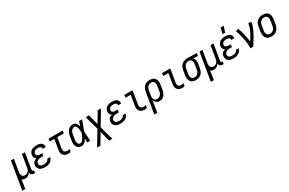

<svg xmlns="http://www.w3.org/2000/svg" viewBox="173 -2474 6626 4409"><g transform="rotate(-30 3486.0 -270.0)"><path d="M-28 215 94 -520H173L121 -208Q118 -191 117 -174Q116 -157 118 -140.5Q120 -124 126.5 -109Q133 -94 144.5 -83Q156 -72 171.5 -67Q187 -62 204 -62Q227 -62 250.5 -70.5Q274 -79 291.5 -97Q309 -115 318 -137.5Q327 -160 331 -183L387 -520H466L395 -93Q394 -86 395 -80Q396 -74 399.5 -70Q403 -66 408.5 -64Q414 -62 421 -62H436L435 8H409Q389 8 371 3.5Q353 -1 339.5 -12.5Q326 -24 319.5 -42Q313 -60 315 -79Q304 -60 289 -43Q274 -26 255 -14Q236 -2 214.5 3Q193 8 173 8Q148 8 126 1.5Q104 -5 86 -20Q83 12 78.5 44Q74 76 69 107L51 215Z M698 8Q673 8 648 5Q623 2 601 -7Q579 -16 560.5 -31Q542 -46 531 -66.5Q520 -87 517 -111.5Q514 -136 518 -161Q522 -181 530.5 -200.5Q539 -220 555 -234Q571 -248 590 -257.5Q609 -267 629 -273Q613 -281 600 -293Q587 -305 580 -321Q573 -337 571.5 -355.5Q570 -374 573 -393Q576 -414 585.5 -434Q595 -454 610 -470.5Q625 -487 645 -498.5Q665 -510 685.5 -516.5Q706 -523 727.5 -525.5Q749 -528 770 -528Q792 -528 813 -525.5Q834 -523 854.5 -517Q875 -511 892.5 -500Q910 -489 921.5 -472.5Q933 -456 937.5 -435Q942 -414 939 -392L937 -385H859L860 -388Q863 -406 854.5 -421Q846 -436 831.5 -444.5Q817 -453 799.5 -455.5Q782 -458 764 -458Q746 -458 727.5 -454.5Q709 -451 692 -441.5Q675 -432 664 -415.5Q653 -399 650 -381Q648 -369 649.5 -357Q651 -345 658 -336Q665 -327 675 -321Q685 -315 696.5 -311.5Q708 -308 720 -306.5Q732 -305 744 -305H800L789 -235H733Q719 -235 704.5 -234Q690 -233 676 -229.5Q662 -226 648.5 -219.5Q635 -213 623.5 -203.5Q612 -194 604.5 -180.5Q597 -167 595 -153Q591 -131 599 -111.5Q607 -92 623.5 -81Q640 -70 661 -66Q682 -62 704 -62Q723 -62 743 -64.5Q763 -67 782 -75.5Q801 -84 816 -100Q831 -116 834 -135H912V-134Q908 -112 897 -90.5Q886 -69 869.5 -52Q853 -35 832 -23Q811 -11 788 -4Q765 3 742.5 5.5Q720 8 698 8Z M1321 8Q1295 8 1270.5 3.5Q1246 -1 1225 -12.5Q1204 -24 1188 -43Q1172 -62 1164.5 -85Q1157 -108 1156.5 -134Q1156 -160 1161 -186L1204 -450H1082L1094 -520H1466L1454 -450H1283L1238 -174Q1234 -151 1237 -129Q1240 -107 1254 -91Q1268 -75 1289.5 -68.5Q1311 -62 1333 -62Q1348 -62 1362.5 -66Q1377 -70 1391 -78L1379 -8Q1366 0 1351 4Q1336 8 1321 8Z M1673 8Q1646 8 1620 1Q1594 -6 1574.5 -22Q1555 -38 1543 -61.5Q1531 -85 1526 -111Q1521 -137 1522 -164.5Q1523 -192 1528 -219L1548 -339Q1552 -363 1559 -386.5Q1566 -410 1578 -431.5Q1590 -453 1607.5 -472Q1625 -491 1646.5 -504Q1668 -517 1692.5 -522.5Q1717 -528 1740 -528Q1766 -528 1788 -517Q1810 -506 1824.5 -487.5Q1839 -469 1848 -446.5Q1857 -424 1863 -401Q1873 -431 1882.5 -460.5Q1892 -490 1901 -520H1980Q1956 -453 1932.5 -386Q1909 -319 1883 -252Q1887 -189 1889.5 -126Q1892 -63 1896 0H1817Q1817 -27 1817.5 -54Q1818 -81 1819 -108Q1806 -87 1792 -66.5Q1778 -46 1760 -29.5Q1742 -13 1719 -2.5Q1696 8 1673 8ZM1674 -62Q1689 -62 1704.5 -70Q1720 -78 1731.5 -90Q1743 -102 1751.5 -116.5Q1760 -131 1768 -145Q1776 -159 1782.5 -174Q1789 -189 1795.5 -204Q1802 -219 1807.5 -234Q1813 -249 1818 -264Q1818 -279 1817.5 -293.5Q1817 -308 1815.5 -322.5Q1814 -337 1812 -351.5Q1810 -366 1807 -379.5Q1804 -393 1799.5 -406.5Q1795 -420 1787 -431.5Q1779 -443 1767.5 -450.5Q1756 -458 1741 -458Q1726 -458 1710 -453.5Q1694 -449 1681 -439Q1668 -429 1658 -415.5Q1648 -402 1641.5 -387.5Q1635 -373 1631 -358Q1627 -343 1625 -328L1605 -208Q1602 -192 1600.5 -175.5Q1599 -159 1600.5 -143.5Q1602 -128 1606.5 -113Q1611 -98 1620 -86Q1629 -74 1643.5 -68Q1658 -62 1674 -62Z M2360 215H2274L2205 -57L2042 215H1956L2179 -157L2078 -520H2164L2233 -248L2396 -520H2482L2259 -148Z M2698 8Q2673 8 2648 5Q2623 2 2601 -7Q2579 -16 2560.5 -31Q2542 -46 2531 -66.5Q2520 -87 2517 -111.5Q2514 -136 2518 -161Q2522 -181 2530.5 -200.5Q2539 -220 2555 -234Q2571 -248 2590 -257.5Q2609 -267 2629 -273Q2613 -281 2600 -293Q2587 -305 2580 -321Q2573 -337 2571.5 -355.5Q2570 -374 2573 -393Q2576 -414 2585.5 -434Q2595 -454 2610 -470.5Q2625 -487 2645 -498.5Q2665 -510 2685.5 -516.5Q2706 -523 2727.5 -525.5Q2749 -528 2770 -528Q2792 -528 2813 -525.5Q2834 -523 2854.5 -517Q2875 -511 2892.5 -500Q2910 -489 2921.5 -472.5Q2933 -456 2937.5 -435Q2942 -414 2939 -392L2937 -385H2859L2860 -388Q2863 -406 2854.5 -421Q2846 -436 2831.5 -444.5Q2817 -453 2799.5 -455.5Q2782 -458 2764 -458Q2746 -458 2727.5 -454.5Q2709 -451 2692 -441.5Q2675 -432 2664 -415.5Q2653 -399 2650 -381Q2648 -369 2649.5 -357Q2651 -345 2658 -336Q2665 -327 2675 -321Q2685 -315 2696.5 -311.5Q2708 -308 2720 -306.5Q2732 -305 2744 -305H2800L2789 -235H2733Q2719 -235 2704.5 -234Q2690 -233 2676 -229.5Q2662 -226 2648.5 -219.5Q2635 -213 2623.5 -203.5Q2612 -194 2604.5 -180.5Q2597 -167 2595 -153Q2591 -131 2599 -111.5Q2607 -92 2623.5 -81Q2640 -70 2661 -66Q2682 -62 2704 -62Q2723 -62 2743 -64.5Q2763 -67 2782 -75.5Q2801 -84 2816 -100Q2831 -116 2834 -135H2912V-134Q2908 -112 2897 -90.5Q2886 -69 2869.5 -52Q2853 -35 2832 -23Q2811 -11 2788 -4Q2765 3 2742.5 5.5Q2720 8 2698 8Z M3346 8Q3320 8 3295 3.5Q3270 -1 3249 -12.5Q3228 -24 3212.5 -43Q3197 -62 3189.5 -85Q3182 -108 3181.5 -134Q3181 -160 3186 -186L3229 -450H3098V-520H3319L3262 -174Q3258 -151 3261 -129Q3264 -107 3278 -91Q3292 -75 3313.5 -68.5Q3335 -62 3358 -62Q3372 -62 3386.5 -66Q3401 -70 3415 -78L3403 -8Q3390 0 3375 4Q3360 8 3346 8Z M3551 215H3472L3564 -339Q3568 -364 3576 -388.5Q3584 -413 3598 -435.5Q3612 -458 3632 -476.5Q3652 -495 3675.5 -507Q3699 -519 3724 -523.5Q3749 -528 3773 -528Q3802 -528 3829.5 -522Q3857 -516 3879 -500.5Q3901 -485 3916 -462.5Q3931 -440 3937.5 -413.5Q3944 -387 3943 -358Q3942 -329 3938 -301L3918 -181Q3914 -158 3907.5 -135.5Q3901 -113 3890 -91.5Q3879 -70 3863.5 -51Q3848 -32 3827.5 -18Q3807 -4 3784 2Q3761 8 3738 8Q3713 8 3689.5 1Q3666 -6 3648 -21.5Q3630 -37 3619 -58.5Q3608 -80 3604 -105ZM3708 -62Q3724 -62 3740.5 -65.5Q3757 -69 3772 -78Q3787 -87 3799 -100Q3811 -113 3820 -128.5Q3829 -144 3833.5 -160Q3838 -176 3840 -192L3860 -312Q3863 -329 3864.5 -346.5Q3866 -364 3863 -380.5Q3860 -397 3853 -412Q3846 -427 3834.5 -437.5Q3823 -448 3807 -453Q3791 -458 3774 -458Q3758 -458 3741 -454.5Q3724 -451 3709 -442Q3694 -433 3682 -420Q3670 -407 3661.5 -391.5Q3653 -376 3648.5 -360Q3644 -344 3641 -328L3623 -217Q3620 -199 3618.5 -181Q3617 -163 3619 -146Q3621 -129 3627.5 -113Q3634 -97 3645.5 -85Q3657 -73 3673.5 -67.5Q3690 -62 3708 -62Z M4346 8Q4320 8 4295 3.5Q4270 -1 4249 -12.5Q4228 -24 4212.5 -43Q4197 -62 4189.5 -85Q4182 -108 4181.5 -134Q4181 -160 4186 -186L4229 -450H4098V-520H4319L4262 -174Q4258 -151 4261 -129Q4264 -107 4278 -91Q4292 -75 4313.5 -68.5Q4335 -62 4358 -62Q4372 -62 4386.5 -66Q4401 -70 4415 -78L4403 -8Q4390 0 4375 4Q4360 8 4346 8Z M4700 8Q4671 8 4643.5 2Q4616 -4 4594.5 -19.5Q4573 -35 4558 -57.5Q4543 -80 4536.5 -106.5Q4530 -133 4530.5 -162Q4531 -191 4536 -219L4556 -339Q4560 -364 4568 -388Q4576 -412 4590.5 -434Q4605 -456 4625 -474Q4645 -492 4668 -503.5Q4691 -515 4716 -521.5Q4741 -528 4765 -528H4781L5024 -520L5012 -450L4889 -454Q4904 -441 4914.5 -423.5Q4925 -406 4929.5 -386Q4934 -366 4933.5 -344Q4933 -322 4930 -301L4910 -181Q4906 -156 4897.5 -131.5Q4889 -107 4875.5 -84.5Q4862 -62 4842 -43.5Q4822 -25 4798.5 -13Q4775 -1 4749.5 3.5Q4724 8 4700 8ZM4700 -62Q4716 -62 4732.5 -65.5Q4749 -69 4764 -78Q4779 -87 4791 -100Q4803 -113 4812 -128.5Q4821 -144 4825.5 -160Q4830 -176 4832 -192L4852 -312Q4855 -328 4856 -344.5Q4857 -361 4855.5 -376.5Q4854 -392 4848.5 -407Q4843 -422 4833 -433Q4823 -444 4808.5 -450.5Q4794 -457 4779 -458H4762Q4738 -458 4714 -447.5Q4690 -437 4672.5 -418Q4655 -399 4646 -375.5Q4637 -352 4633 -328L4613 -208Q4610 -191 4609 -173.5Q4608 -156 4610.5 -139.5Q4613 -123 4620 -108Q4627 -93 4639 -82.5Q4651 -72 4667 -67Q4683 -62 4700 -62Z M4972 215 5094 -520H5173L5121 -208Q5118 -191 5117 -174Q5116 -157 5118 -140.5Q5120 -124 5126.5 -109Q5133 -94 5144.5 -83Q5156 -72 5171.5 -67Q5187 -62 5204 -62Q5227 -62 5250.5 -70.5Q5274 -79 5291.5 -97Q5309 -115 5318 -137.5Q5327 -160 5331 -183L5387 -520H5466L5395 -93Q5394 -86 5395 -80Q5396 -74 5399.5 -70Q5403 -66 5408.5 -64Q5414 -62 5421 -62H5436L5435 8H5409Q5389 8 5371 3.5Q5353 -1 5339.5 -12.5Q5326 -24 5319.5 -42Q5313 -60 5315 -79Q5304 -60 5289 -43Q5274 -26 5255 -14Q5236 -2 5214.5 3Q5193 8 5173 8Q5148 8 5126 1.5Q5104 -5 5086 -20Q5083 12 5078.5 44Q5074 76 5069 107L5051 215Z M5698 8Q5673 8 5648 5Q5623 2 5601 -7Q5579 -16 5560.5 -31Q5542 -46 5531 -66.5Q5520 -87 5517 -111.5Q5514 -136 5518 -161Q5522 -181 5530.5 -200.5Q5539 -220 5555 -234Q5571 -248 5590 -257.5Q5609 -267 5629 -273Q5613 -281 5600 -293Q5587 -305 5580 -321Q5573 -337 5571.5 -355.5Q5570 -374 5573 -393Q5576 -414 5585.5 -434Q5595 -454 5610 -470.5Q5625 -487 5645 -498.5Q5665 -510 5685.5 -516.5Q5706 -523 5727.5 -525.5Q5749 -528 5770 -528Q5792 -528 5813 -525.5Q5834 -523 5854.5 -517Q5875 -511 5892.5 -500Q5910 -489 5921.5 -472.5Q5933 -456 5937.5 -435Q5942 -414 5939 -392L5937 -385H5859L5860 -388Q5863 -406 5854.5 -421Q5846 -436 5831.5 -444.5Q5817 -453 5799.5 -455.5Q5782 -458 5764 -458Q5746 -458 5727.5 -454.5Q5709 -451 5692 -441.5Q5675 -432 5664 -415.5Q5653 -399 5650 -381Q5648 -369 5649.5 -357Q5651 -345 5658 -336Q5665 -327 5675 -321Q5685 -315 5696.5 -311.5Q5708 -308 5720 -306.5Q5732 -305 5744 -305H5800L5789 -235H5733Q5719 -235 5704.5 -234Q5690 -233 5676 -229.5Q5662 -226 5648.5 -219.5Q5635 -213 5623.5 -203.5Q5612 -194 5604.5 -180.5Q5597 -167 5595 -153Q5591 -131 5599 -111.5Q5607 -92 5623.5 -81Q5640 -70 5661 -66Q5682 -62 5704 -62Q5723 -62 5743 -64.5Q5763 -67 5782 -75.5Q5801 -84 5816 -100Q5831 -116 5834 -135H5912V-134Q5908 -112 5897 -90.5Q5886 -69 5869.5 -52Q5853 -35 5832 -23Q5811 -11 5788 -4Q5765 3 5742.5 5.5Q5720 8 5698 8ZM5753 -600 5790 -755H5873L5821 -600Z M6142 0Q6147 -33 6146 -66Q6145 -99 6141.5 -131.5Q6138 -164 6132.5 -195.5Q6127 -227 6121 -258.5Q6115 -290 6107.5 -321Q6100 -352 6091.5 -383Q6083 -414 6074 -444Q6065 -474 6054 -503L6126 -528Q6144 -481 6157.5 -433Q6171 -385 6182.5 -336Q6194 -287 6203.5 -237Q6213 -187 6218 -136Q6236 -162 6251.5 -189Q6267 -216 6282.5 -243Q6298 -270 6313 -297.5Q6328 -325 6340.5 -353Q6353 -381 6363 -410Q6373 -439 6378 -468L6387 -520H6466L6457 -468Q6450 -427 6434 -386Q6418 -345 6399 -305.5Q6380 -266 6358.5 -227.5Q6337 -189 6314 -151Q6291 -113 6268 -75Q6245 -37 6220 0Z M6703 8Q6674 8 6646.5 2Q6619 -4 6596.5 -19Q6574 -34 6559 -56.5Q6544 -79 6537.5 -106Q6531 -133 6531 -161.5Q6531 -190 6536 -219L6556 -339Q6560 -364 6568 -389Q6576 -414 6591 -436.5Q6606 -459 6626 -477.5Q6646 -496 6670 -507.5Q6694 -519 6719.5 -523.5Q6745 -528 6770 -528Q6799 -528 6826.5 -522Q6854 -516 6876.5 -501Q6899 -486 6914.5 -463.5Q6930 -441 6936.5 -414Q6943 -387 6942.5 -358.5Q6942 -330 6938 -301L6918 -181Q6914 -156 6905.5 -131Q6897 -106 6882.5 -83.5Q6868 -61 6848 -42.5Q6828 -24 6804 -12.5Q6780 -1 6754 3.5Q6728 8 6703 8ZM6704 -62Q6720 -62 6737 -65.5Q6754 -69 6769.5 -77.5Q6785 -86 6797.5 -99Q6810 -112 6819 -127.5Q6828 -143 6833 -159.5Q6838 -176 6840 -192L6860 -312Q6863 -330 6864 -347.5Q6865 -365 6862.5 -381.5Q6860 -398 6852.5 -413Q6845 -428 6832.5 -438.5Q6820 -449 6804 -453.5Q6788 -458 6770 -458Q6754 -458 6736.5 -454.5Q6719 -451 6704 -442.5Q6689 -434 6676 -421Q6663 -408 6654 -392.5Q6645 -377 6640.5 -360.5Q6636 -344 6633 -328L6613 -208Q6610 -190 6609 -172.5Q6608 -155 6611 -138.5Q6614 -122 6621.5 -107Q6629 -92 6641 -81.5Q6653 -71 6669.5 -66.5Q6686 -62 6704 -62Z"/></g></svg>

Font: Iosevka Term Oblique
Style: Regular
Weight: 400
Italic angle: -9°
Monospace: yes
Designer: Belleve Invis
Foundry: Belleve Invis
Version: Version 31.4.0